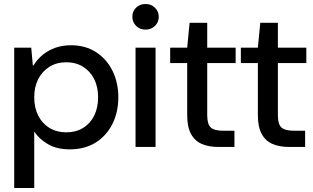

<svg xmlns="http://www.w3.org/2000/svg" viewBox="-20 -734 1564 959"><path d="M51 205V-496H136L144 -407H147Q167 -439 195 -461.5Q223 -484 258 -496Q293 -508 335 -508Q406 -508 459 -474Q512 -440 541.5 -381Q571 -322 571 -248Q571 -174 541.5 -115Q512 -56 458 -22Q404 12 328 12Q264 12 219.5 -14Q175 -40 151 -77V205ZM311 -73Q359 -73 395 -95Q431 -117 450.5 -156.5Q470 -196 470 -248Q470 -300 450.5 -339Q431 -378 395 -400.5Q359 -423 311 -423Q263 -423 227 -400.5Q191 -378 171 -339Q151 -300 151 -248Q151 -196 171 -156.5Q191 -117 227 -95Q263 -73 311 -73Z M657 0V-496H757V0ZM707 -586Q679 -586 660 -604.5Q641 -623 641 -651Q641 -677 659.5 -695.5Q678 -714 707 -714Q735 -714 754 -695.5Q773 -677 773 -650Q773 -623 754 -604.5Q735 -586 707 -586Z M1071 0Q1023 0 988 -15Q953 -30 934 -65Q915 -100 915 -160V-419H830V-496H915L927 -620H1015V-496H1157V-419H1015V-159Q1015 -113 1033 -97Q1051 -81 1095 -81H1151V0Z M1424 0Q1376 0 1341 -15Q1306 -30 1287 -65Q1268 -100 1268 -160V-419H1183V-496H1268L1280 -620H1368V-496H1510V-419H1368V-159Q1368 -113 1386 -97Q1404 -81 1448 -81H1504V0Z"/></svg>

Font: DM Sans 9pt 36pt Medium
Style: Regular
Weight: 500
Version: Version 4.004;gftools[0.9.30]